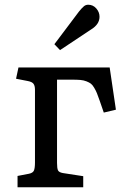

<svg xmlns="http://www.w3.org/2000/svg" viewBox="-20 -792 540 812"><path d="M233.9 -580.1 210 -605 314 -743.2Q327.1 -759.3 335 -765.6Q342.8 -772 353 -772Q373.5 -772 387.2 -756.3Q400.9 -740.7 400.9 -721.2Q400.9 -689.5 366.2 -668ZM54.2 0V-47.9L102.1 -57.1Q119.1 -60.5 123.5 -70.8Q127.9 -81.1 127.9 -105V-412.1Q127.9 -429.2 121.8 -437.5Q115.7 -445.8 98.1 -449.2L47.9 -459L58.1 -506.8H443.8L470.2 -328.1L418.9 -315.9L401.9 -365.2Q394.5 -386.7 389.9 -397.9Q385.3 -409.2 378.2 -421.1Q371.1 -433.1 364.3 -438.2Q357.4 -443.4 345.7 -448Q334 -452.6 319.8 -453.9Q305.7 -455.1 284.2 -455.1H221.2V-103Q221.2 -80.1 225.3 -71.5Q229.5 -63 246.1 -60.1L332 -46.9V0Z"/></svg>

Font: Literata Book
Style: Regular
Weight: 400
Designer: Latin by Veronika Burian and Jose Scaglione. Greek by Irene Vlachou. Cyrillic by Vera Evstafieva
Foundry: TypeTogether
Version: Version 2.003;PS 002.003;hotconv 1.0.88;makeotf.lib2.5.64775